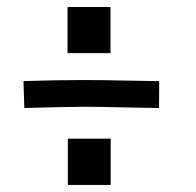

<svg xmlns="http://www.w3.org/2000/svg" viewBox="-20 -521 558 547"><path d="M49.3 -213.4 46.9 -290Q140.1 -293 223.6 -293Q253.4 -293 279.3 -292.5Q305.2 -292 345.9 -291.3Q386.7 -290.5 425.3 -290H433.6L433.1 -213.4H424.3Q380.9 -213.9 319.8 -215.3Q258.8 -216.8 222.2 -216.8Q179.2 -216.8 49.3 -213.4ZM173.3 -126H295.4V5.9H173.3ZM172.4 -501H294.9V-369.6H172.4Z"/></svg>

Font: Fantasque Sans Mono
Style: Regular
Weight: 400
Monospace: yes
Designer: Jany Belluz
Version: Version 1.8.0 ; ttfautohint (v1.8.2)